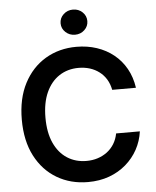

<svg xmlns="http://www.w3.org/2000/svg" viewBox="-62 -996 859 1058"><g transform="rotate(-5 367.5 -467.0)"><path d="M382.3 10.3Q286.1 10.3 210.4 -34.4Q134.8 -79.1 91.3 -162.8Q47.9 -246.6 47.9 -363.3Q47.9 -480.5 91.6 -564.2Q135.3 -647.9 210.9 -692.9Q286.6 -737.8 382.3 -737.8Q442.4 -737.8 494.6 -720.5Q546.9 -703.1 587.6 -670.4Q628.4 -637.7 654.8 -590.8Q681.2 -543.9 689.9 -484.4H558.6Q552.2 -517.1 536.9 -542.5Q521.5 -567.9 498.3 -585.4Q475.1 -603 446.3 -612.1Q417.5 -621.1 384.3 -621.1Q323.2 -621.1 276.9 -590.6Q230.5 -560.1 204.6 -502.7Q178.7 -445.3 178.7 -363.3Q178.7 -280.8 204.8 -223.4Q231 -166 277.3 -136.2Q323.7 -106.4 383.8 -106.4Q417 -106.4 445.8 -115.7Q474.6 -125 497.8 -142.3Q521 -159.7 536.9 -185.1Q552.7 -210.4 559.1 -243.2H690.4Q683.1 -189.9 658 -143.8Q632.8 -97.7 592.5 -63Q552.2 -28.3 499.3 -9Q446.3 10.3 382.3 10.3ZM381.3 -804.7Q350.6 -804.7 328.9 -825Q307.1 -845.2 307.1 -874Q307.1 -903.3 328.9 -923.6Q350.6 -943.8 381.3 -943.8Q412.1 -943.8 433.6 -923.6Q455.1 -903.3 455.1 -874Q455.1 -845.2 433.6 -825Q412.1 -804.7 381.3 -804.7Z"/></g></svg>

Font: Inter 17pt SemiBold
Style: Regular
Weight: 600
Version: Version 4.001;git-66647c0bb